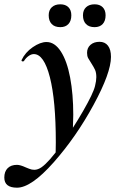

<svg xmlns="http://www.w3.org/2000/svg" viewBox="-94 -590 567 891"><path d="M-74 234Q-74 206 -58.5 190.5Q-43 175 -15 175Q0 175 26 187Q29 188 41 193Q53 198 65 198Q82 198 99 186Q133 162 188.5 85Q244 8 291.5 -74.5Q339 -157 347 -191Q353 -215 353 -232Q353 -253 347 -266Q341 -279 330 -296Q320 -311 315 -320.5Q310 -330 310 -345Q310 -368 326 -382Q342 -396 368 -396Q393 -396 407 -378Q421 -360 421 -326Q421 -252 340 -103Q259 46 155 163.5Q51 281 -15 281Q-74 281 -74 234ZM165 71Q165 -124 137.5 -231.5Q110 -339 63 -339Q51 -339 38.5 -330Q26 -321 18 -308Q17 -305 12 -305Q5 -305 6 -311Q23 -347 58 -371Q93 -395 122 -395Q160 -395 188.5 -351Q217 -307 231.5 -230Q246 -153 246 -57Q246 -34 244 16L164 135Q165 113 165 71ZM291 -519Q291 -543 305.5 -556.5Q320 -570 345 -570Q369 -570 382.5 -556.5Q396 -543 396 -519Q396 -493 382.5 -478.5Q369 -464 345 -464Q319 -464 305 -478.5Q291 -493 291 -519ZM132 -519Q132 -543 146.5 -556.5Q161 -570 186 -570Q210 -570 223.5 -556.5Q237 -543 237 -519Q237 -493 223.5 -478.5Q210 -464 186 -464Q160 -464 146 -478.5Q132 -493 132 -519Z"/></svg>

Font: Cormorant Garamond
Style: Bold Italic
Weight: 700
Italic angle: -10°
Designer: Christian Thalmann (Catharsis Fonts)
Foundry: Catharsis Fonts
Version: Version 4.000